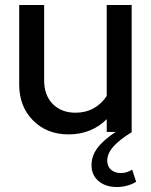

<svg xmlns="http://www.w3.org/2000/svg" viewBox="-20 -529 607 770"><path d="M510 0Q459 31 434.5 59Q410 87 410 115Q410 138 425 151.5Q440 165 465 165Q477 165 488.5 161.5Q500 158 510 151L526 200Q510 210 490 215.5Q470 221 449 221Q403 221 375 197Q347 173 347 133Q347 97 370 65.5Q393 34 444 0H408V-51Q378 -21 339.5 -5.5Q301 10 255 10Q168 10 112.5 -46Q57 -102 57 -190V-509H157V-207Q157 -147 191.5 -112Q226 -77 283 -77Q323 -77 355 -94.5Q387 -112 408 -144V-509H508V-1Z"/></svg>

Font: Red Hat Display Medium
Style: Regular
Weight: 500
Designer: Pentagram / MCKL
Foundry: Pentagram / MCKL
Version: Version 1.005; Red Hat Display Medium